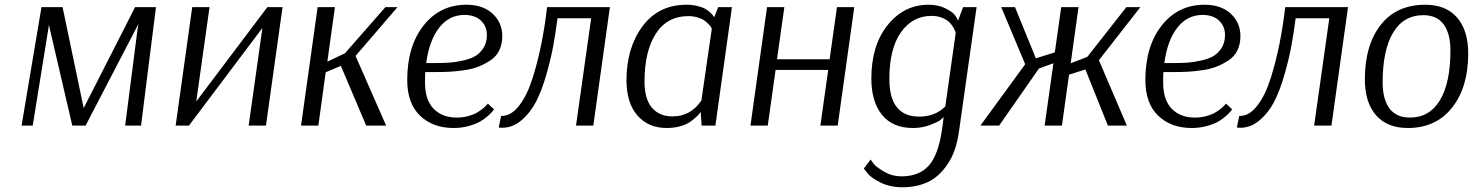

<svg xmlns="http://www.w3.org/2000/svg" viewBox="-20 -530 6214 810"><path d="M575 0H508L559 -397L564 -429L341 0H285L186 -426L185 -415L118 0H71L155 -500H244L333 -74L550 -500H638Z M1172 -500 1102 0H1029L1087 -412L777 0H721L791 -500H864L808 -102L1108 -500Z M1320 -500H1393L1361 -270L1435 -305L1606 -500H1657L1480 -294L1609 0H1525L1418 -252L1354 -225L1323 0H1250Z M2064 -69Q2062 -66 2058 -60.5Q2054 -55 2039 -41.5Q2024 -28 2006 -17.5Q1988 -7 1958 1.5Q1928 10 1894 10Q1806 10 1752 -42Q1698 -94 1698 -192Q1698 -335 1767 -422.5Q1836 -510 1948 -510Q2018 -510 2058.5 -472Q2099 -434 2099 -378Q2099 -344 2086.5 -318Q2074 -292 2050 -276Q2026 -260 2000 -249.5Q1974 -239 1939.5 -234Q1905 -229 1878.5 -227.5Q1852 -226 1819 -226H1774Q1773 -212 1773 -183Q1773 -108 1809.5 -71Q1846 -34 1907 -34Q1932 -34 1954.5 -40Q1977 -46 1991.5 -54.5Q2006 -63 2017 -72Q2028 -81 2033 -87L2038 -93ZM1939 -467Q1875 -467 1833 -413.5Q1791 -360 1778 -264H1821Q1853 -264 1878.5 -266Q1904 -268 1935 -275Q1966 -282 1986 -294Q2006 -306 2020 -328.5Q2034 -351 2034 -382Q2034 -419 2009 -443Q1984 -467 1939 -467Z M2483 0H2410L2474 -453H2332Q2324 -391 2314 -336.5Q2304 -282 2285 -215.5Q2266 -149 2242 -102Q2218 -55 2180.5 -23Q2143 9 2099 9Q2089 9 2084 8L2094 -41H2098Q2137 -41 2171 -85.5Q2205 -130 2227.5 -202.5Q2250 -275 2264.5 -348.5Q2279 -422 2288 -500H2553Z M2998 0H2940L2936 -58Q2930 -49 2921.5 -40.5Q2913 -32 2896 -19Q2879 -6 2852 2Q2825 10 2793 10Q2715 10 2669 -43Q2623 -96 2623 -191Q2623 -328 2690.5 -419Q2758 -510 2876 -510Q2900 -510 2921 -505Q2942 -500 2954 -493.5Q2966 -487 2975.5 -478Q2985 -469 2988 -464.5Q2991 -460 2993 -457L3010 -500H3068ZM2817 -39Q2894 -39 2939 -106L2983 -409Q2982 -411 2979.5 -415.5Q2977 -420 2969 -428.5Q2961 -437 2951 -444Q2941 -451 2923 -456.5Q2905 -462 2885 -462Q2794 -462 2746.5 -387.5Q2699 -313 2699 -186Q2699 -113 2730 -76Q2761 -39 2817 -39Z M3216 -500H3289L3258 -280H3480L3511 -500H3584L3514 0H3441L3474 -235H3252L3219 0H3146Z M4026 22Q4015 107 3978 162Q3941 217 3893.5 238.5Q3846 260 3787 260Q3735 260 3694.5 240Q3654 220 3639 200L3624 181L3653 143Q3658 151 3667.5 163Q3677 175 3710.5 194.5Q3744 214 3783 214Q3857 214 3898 169Q3939 124 3955 12V8Q3955 6 3956 5V4L3961 -36Q3956 -31 3947 -23.5Q3938 -16 3904.5 -3Q3871 10 3831 10Q3746 10 3701 -45.5Q3656 -101 3656 -199Q3656 -339 3725 -424.5Q3794 -510 3897 -510Q3938 -510 3968 -495Q3998 -480 4007.5 -467.5Q4017 -455 4022 -443L4043 -500H4100ZM3858 -38Q3925 -38 3968 -81L4012 -392Q4011 -395 4009.5 -399.5Q4008 -404 4000.5 -416.5Q3993 -429 3982.5 -438.5Q3972 -448 3953 -455.5Q3934 -463 3910 -463Q3830 -463 3781 -394Q3732 -325 3732 -197Q3732 -38 3858 -38Z M4497 -263 4567 -290 4732 -500H4791L4616 -276L4734 0H4654L4559 -237L4490 -215L4460 0H4387L4424 -263L4363 -241L4195 0H4116L4305 -259L4204 -500H4262L4350 -284L4430 -309L4457 -500H4530Z M5178 -69Q5176 -66 5172 -60.5Q5168 -55 5153 -41.5Q5138 -28 5120 -17.5Q5102 -7 5072 1.5Q5042 10 5008 10Q4920 10 4866 -42Q4812 -94 4812 -192Q4812 -335 4881 -422.5Q4950 -510 5062 -510Q5132 -510 5172.5 -472Q5213 -434 5213 -378Q5213 -344 5200.5 -318Q5188 -292 5164 -276Q5140 -260 5114 -249.5Q5088 -239 5053.5 -234Q5019 -229 4992.5 -227.5Q4966 -226 4933 -226H4888Q4887 -212 4887 -183Q4887 -108 4923.5 -71Q4960 -34 5021 -34Q5046 -34 5068.5 -40Q5091 -46 5105.5 -54.5Q5120 -63 5131 -72Q5142 -81 5147 -87L5152 -93ZM5053 -467Q4989 -467 4947 -413.5Q4905 -360 4892 -264H4935Q4967 -264 4992.5 -266Q5018 -268 5049 -275Q5080 -282 5100 -294Q5120 -306 5134 -328.5Q5148 -351 5148 -382Q5148 -419 5123 -443Q5098 -467 5053 -467Z M5597 0H5524L5588 -453H5446Q5438 -391 5428 -336.5Q5418 -282 5399 -215.5Q5380 -149 5356 -102Q5332 -55 5294.5 -23Q5257 9 5213 9Q5203 9 5198 8L5208 -41H5212Q5251 -41 5285 -85.5Q5319 -130 5341.5 -202.5Q5364 -275 5378.5 -348.5Q5393 -422 5402 -500H5667Z M6174 -304Q6174 -162 6106 -76Q6038 10 5919 10Q5832 10 5785 -44Q5738 -98 5738 -196Q5738 -339 5804.5 -424.5Q5871 -510 5993 -510Q6080 -510 6127 -456Q6174 -402 6174 -304ZM5985 -466Q5901 -466 5857 -392Q5813 -318 5813 -182Q5813 -112 5841.5 -73Q5870 -34 5928 -34Q6011 -34 6055 -107.5Q6099 -181 6099 -317Q6099 -388 6070.5 -427Q6042 -466 5985 -466Z"/></svg>

Font: Arsenal
Style: Italic
Weight: 400
Italic angle: -9.10001°
Designer: Andrij Shevchenko
Foundry: Stairsfor
Version: Version 2.001;PS 002.001;hotconv 1.0.88;makeotf.lib2.5.64775